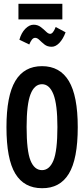

<svg xmlns="http://www.w3.org/2000/svg" viewBox="-20 -979 440 1010"><path d="M201 11Q107 11 60.5 -65.5Q14 -142 14 -310Q14 -475 60.5 -553Q107 -631 201 -631Q295 -631 342 -553Q389 -475 389 -310Q389 -142 342 -65Q295 12 201 11ZM201 -84Q240 -84 261 -134.5Q282 -185 282 -311Q282 -430 261 -483Q240 -536 201 -536Q161 -536 140.5 -483Q120 -430 120 -311Q120 -185 140.5 -134.5Q161 -84 201 -84ZM273 -837 325 -809Q312 -774 292.5 -753.5Q273 -733 252 -733Q229 -733 214 -745Q199 -757 187.5 -768.5Q176 -780 165 -780Q155 -780 147.5 -770Q140 -760 134 -745L82 -770Q92 -806 113 -827.5Q134 -849 157 -849Q178 -849 194 -837Q210 -825 222 -813Q234 -801 244 -801Q259 -801 273 -837ZM77 -877V-959H308V-877Z"/></svg>

Font: Inconsolata Condensed ExtraBold
Style: Regular
Weight: 800
Width: 3
Monospace: yes
Designer: Raph Levien, Cyreal, Brenton Simpson
Foundry: Raph Levien, Cyreal, Google
Version: Version 3.001; ttfautohint (v1.8.2.53-6de2)